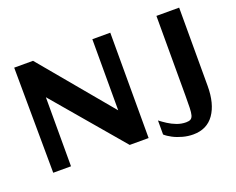

<svg xmlns="http://www.w3.org/2000/svg" viewBox="-123 -935 1508 1229"><g transform="rotate(-20 630.5 -321.0)"><path d="M74.4 0 69.7 -717.6H197.9L671.8 -149.7L602 -134.9V-717.6H724.2V0H595.4L114.5 -565.7L195.5 -533.3V0ZM818.9 10.3V-85.3Q839.3 -69.4 865.4 -52.5Q891.5 -35.6 922 -24Q952.4 -12.4 985.2 -12.4Q1005.2 -12.4 1016.1 -19Q1026.9 -25.6 1031.8 -42.9Q1036.6 -60.2 1037.5 -91.8Q1038.5 -123.3 1038.5 -173V-717.6H1193.3V-184.1Q1193.3 -63.3 1144.2 6.6Q1095.1 76.4 1001.5 76.4Q966.1 76.4 930.9 66.9Q895.6 57.5 866.3 42.2Q836.9 26.9 818.9 10.3Z"/></g></svg>

Font: Russolo 10pt ExtraLight
Style: Regular
Weight: 200
Designer: Micah Stupak-Hahn
Version: Version 1.000